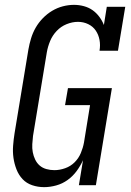

<svg xmlns="http://www.w3.org/2000/svg" viewBox="-20 -763 540 791"><path d="M162 8Q136 8 112.5 0Q89 -8 73 -25Q57 -42 48 -65Q39 -88 35.5 -112.5Q32 -137 34 -163Q36 -189 40 -214L97 -559Q101 -582 108 -605Q115 -628 127 -649Q139 -670 156.5 -688Q174 -706 195 -718.5Q216 -731 239 -737Q262 -743 285 -743Q306 -743 326 -737.5Q346 -732 361.5 -721Q377 -710 389 -694Q401 -678 408 -660L420 -735H496L466 -554H390Q394 -577 390 -598.5Q386 -620 374.5 -637Q363 -654 343.5 -663.5Q324 -673 301 -673Q278 -673 254.5 -663.5Q231 -654 213.5 -635.5Q196 -617 186.5 -594Q177 -571 173 -548L116 -203Q114 -186 113 -169Q112 -152 115 -136Q118 -120 125 -105.5Q132 -91 143.5 -81Q155 -71 171 -66.5Q187 -62 204 -62Q226 -62 248.5 -70Q271 -78 287.5 -94.5Q304 -111 313 -132.5Q322 -154 326 -176L351 -330H248L260 -400H441L375 0H305L322 -103Q311 -79 295.5 -58Q280 -37 258.5 -21.5Q237 -6 211.5 1Q186 8 162 8Z"/></svg>

Font: Iosevka Curly Slab
Style: Italic
Weight: 400
Italic angle: -9°
Monospace: yes
Designer: Belleve Invis
Foundry: Belleve Invis
Version: Version 22.1.2; ttfautohint (v1.8.4)